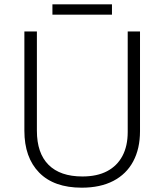

<svg xmlns="http://www.w3.org/2000/svg" viewBox="-20 -860 762 890"><path d="M629 -252Q629 -171 597.5 -112Q566 -53 505.5 -21.5Q445 10 359 10Q230 10 161.5 -60Q93 -130 93 -254V-714H151V-254Q151 -150 205 -96Q259 -42 362 -42Q430 -42 476.5 -66.5Q523 -91 547.5 -137Q572 -183 572 -248V-714H629ZM499 -840V-792H223V-840Z"/></svg>

Font: Noto Sans Armenian Light
Style: Regular
Weight: 300
Designer: Monotype Design Team
Foundry: Monotype Imaging Inc.
Version: Version 2.007